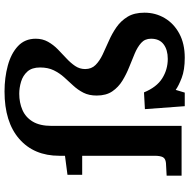

<svg xmlns="http://www.w3.org/2000/svg" viewBox="-14 -808 836 848"><g transform="rotate(-90 404.0 -384.0)"><path d="M359 14 346 -162 420 -166Q443 -110 482 -85.5Q521 -61 568 -61Q608 -61 632.5 -79.5Q657 -98 657 -135Q657 -162 638.5 -178.5Q620 -195 591.5 -207Q563 -219 531.5 -231.5Q500 -244 471.5 -261.5Q443 -279 424.5 -306Q406 -333 406 -375Q406 -409 418.5 -433.5Q431 -458 449.5 -478Q468 -498 486.5 -518.5Q505 -539 517.5 -564.5Q530 -590 530 -625Q530 -661 512 -681Q494 -701 467 -709Q440 -717 414 -717Q375 -717 342.5 -703Q310 -689 291 -657.5Q272 -626 272 -574V0H52V-66L108 -69Q128 -71 134 -83Q140 -95 140 -119V-439H56V-504L140 -515V-540Q140 -652 214.5 -717Q289 -782 424 -782Q485 -782 538.5 -767.5Q592 -753 624.5 -722.5Q657 -692 657 -644Q657 -614 643.5 -590Q630 -566 610 -546.5Q590 -527 570 -508.5Q550 -490 536.5 -470Q523 -450 523 -426Q523 -398 541 -380Q559 -362 587.5 -348.5Q616 -335 648 -321Q680 -307 708 -287.5Q736 -268 754 -238.5Q772 -209 772 -164Q772 -115 748 -74.5Q724 -34 679.5 -10Q635 14 573 14Q519 14 484 0.5Q449 -13 431 -26L419 14Z"/></g></svg>

Font: Literata 7pt SemiBold
Style: Regular
Weight: 600
Designer: Latin by Veronika Burian and Jose Scaglione. Greek by Irene Vlachou. Cyrillic by Vera Evstafieva.
Foundry: TypeTogether
Version: Version 3.002